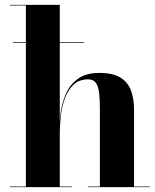

<svg xmlns="http://www.w3.org/2000/svg" viewBox="-20 -770 636 790"><path d="M33 -593.5V-596.5H325V-593.5ZM21 0V-2.5H86.5V-747.5H21V-750H226V-2.5H276.5V0ZM341.5 0V-2.5H391V-317.5Q391 -360 387.8 -387.8Q384.5 -415.5 374.2 -429.5Q364 -443.5 343 -443.5Q306 -443.5 283 -422Q260 -400.5 247.5 -366.8Q235 -333 230.5 -295Q226 -257 226 -223L223.5 -220.5Q223.5 -257.5 228.8 -300.5Q234 -343.5 250.2 -382Q266.5 -420.5 299.8 -445.2Q333 -470 389 -470Q445 -470 476 -450.5Q507 -431 519.2 -396.8Q531.5 -362.5 531.5 -319V-2.5H596.5V0Z"/></svg>

Font: Bodoni Moda 72pt
Style: Bold
Weight: 700
Designer: Owen Earl
Foundry: indestructible type
Version: Version 2.004